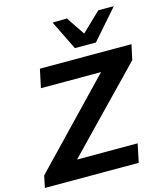

<svg xmlns="http://www.w3.org/2000/svg" viewBox="-147 -1071 1014 1175"><g transform="rotate(-15 360.0 -483.5)"><path d="M-10 0 5.5 -75Q37.5 -108.5 78 -150.8Q118.5 -193 160 -236Q201.5 -279 235.5 -315L505.5 -596H124.5L149.5 -713H729.5L709 -617.5Q656.5 -562.5 605.2 -509.8Q554 -457 503 -404.5L225 -117H609L584.5 0ZM389 -779Q366 -825.5 343 -872.5Q320 -919.5 297.5 -965.5L388.5 -967Q407.5 -938 427.2 -909Q447 -880 467 -850.5Q497.5 -880 527.2 -908.5Q557 -937 587 -965.5H685.5Q643.5 -918 603.5 -872Q563.5 -826 522 -779Z"/></g></svg>

Font: Commissioner SemiBold
Style: Italic
Weight: 600
Italic angle: -12°
Designer: Kostas Bartsokas
Foundry: Kostas Bartsokas
Version: Version 1.000; ttfautohint (v1.8.3)